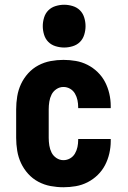

<svg xmlns="http://www.w3.org/2000/svg" viewBox="-20 -780 540 808"><path d="M247 8Q220 8 193 3Q166 -2 141.5 -15Q117 -28 98.5 -48.5Q80 -69 68.5 -93.5Q57 -118 52.5 -145.5Q48 -173 48 -200V-320Q48 -347 52.5 -374.5Q57 -402 68.5 -426.5Q80 -451 98.5 -471.5Q117 -492 141.5 -505Q166 -518 193 -523Q220 -528 247 -528Q273 -528 299 -523.5Q325 -519 348.5 -507Q372 -495 391 -476.5Q410 -458 422 -435Q434 -412 440 -386Q446 -360 446 -334V-325H309V-329Q309 -344 306 -358.5Q303 -373 295.5 -386Q288 -399 275 -406.5Q262 -414 247 -414Q231 -414 217.5 -405Q204 -396 197 -382Q190 -368 187.5 -352Q185 -336 185 -320V-200Q185 -184 187.5 -168Q190 -152 197 -138Q204 -124 217.5 -115Q231 -106 247 -106Q262 -106 275 -113.5Q288 -121 295.5 -134Q303 -147 306 -161.5Q309 -176 309 -191V-195H446V-186Q446 -160 440 -134Q434 -108 422 -85Q410 -62 391 -43.5Q372 -25 348.5 -13Q325 -1 299 3.5Q273 8 247 8ZM250 -580Q232 -580 214 -585.5Q196 -591 183.5 -603.5Q171 -616 165.5 -634Q160 -652 160 -670Q160 -688 165.5 -706Q171 -724 183.5 -736.5Q196 -749 214 -754.5Q232 -760 250 -760Q268 -760 286 -754.5Q304 -749 316.5 -736.5Q329 -724 334.5 -706Q340 -688 340 -670Q340 -652 334.5 -634Q329 -616 316.5 -603.5Q304 -591 286 -585.5Q268 -580 250 -580Z"/></svg>

Font: Iosevka Term Curly Heavy
Style: Regular
Weight: 900
Designer: Belleve Invis
Foundry: Belleve Invis
Version: Version 32.3.0